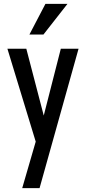

<svg xmlns="http://www.w3.org/2000/svg" viewBox="-20 -760 441 985"><path d="M94 205 175 -74 187 -99 292 -510H383L183 205ZM174 2 18 -510H115L229 -73ZM203 -583H131L213 -740H326Z"/></svg>

Font: Instrument Sans Condensed Medium
Style: Regular
Weight: 500
Width: 3
Designer: Rodrigo Fuenzalida
Foundry: fragTYPE
Version: Version 1.000;gftools[0.9.28]